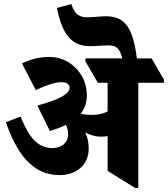

<svg xmlns="http://www.w3.org/2000/svg" viewBox="-20 -914 826 944"><path d="M273 -53C357 -53 416 -105 416 -182C416 -213 411 -238 399 -263C423 -250 448 -242 478 -242C489 -242 499 -243 509 -245V-74L644 10H660V-507H786V-523L725 -627H653C634 -778 594 -834 501 -834C472 -834 438 -829 409 -829C368 -829 346 -846 331 -894L260 -875C286 -742 334 -687 423 -687C452 -687 486 -691 515 -691C553 -691 569 -675 581 -627H400V-612L461 -507H509V-366C490 -356 464 -349 432 -349C414 -349 395 -351 377 -355C397 -380 407 -410 407 -444C407 -483 396 -524 372 -556C340 -601 290 -634 220 -634C174 -634 131 -623 88 -602L156 -471C202 -493 248 -510 283 -510C309 -510 322 -499 322 -483C322 -448 258 -421 164 -395L225 -270C256 -279 282 -289 304 -300C311 -286 315 -271 315 -253C315 -213 284 -186 238 -186C168 -186 124 -234 81 -341L9 -313C61 -165 135 -53 273 -53Z"/></svg>

Font: Noto Serif Devanagari SemiCondensed Black
Style: Regular
Weight: 900
Width: 4
Designer: Universal Thirst, Indian Type Foundry and the Monotype Design Team
Foundry: Monotype Imaging Inc.
Version: Version 2.004